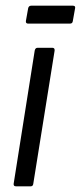

<svg xmlns="http://www.w3.org/2000/svg" viewBox="-20 -655 284 675"><path d="M36 0Q27 0 28 -9L102 -477Q104 -487 112 -487H164Q173 -487 172 -477L97 -9Q96 0 88 0ZM79 -572Q70 -572 71 -581L79 -626Q81 -635 90 -635H236Q246 -635 244 -626L236 -581Q235 -572 226 -572Z"/></svg>

Font: Sofia Sans Condensed
Style: Italic
Weight: 400
Italic angle: -9°
Designer: Botio Nikoltchev, Ani Petrova
Foundry: lettersoup
Version: Version 4.101